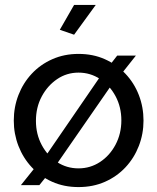

<svg xmlns="http://www.w3.org/2000/svg" viewBox="-20 -750 639 780"><path d="M299 10Q240 10 192 -11.5Q144 -33 109 -70.5Q74 -108 55 -157Q36 -206 36 -260Q36 -315 55 -364Q74 -413 109 -450.5Q144 -488 192.5 -509.5Q241 -531 299 -531Q358 -531 406 -509.5Q454 -488 489.5 -450.5Q525 -413 544 -364Q563 -315 563 -260Q563 -206 544 -157Q525 -108 490 -70.5Q455 -33 406.5 -11.5Q358 10 299 10ZM299 -66Q347 -66 386.5 -92Q426 -118 449.5 -162.5Q473 -207 473 -261Q473 -315 449.5 -359Q426 -403 386.5 -429Q347 -455 299 -455Q251 -455 212 -428.5Q173 -402 149.5 -358Q126 -314 126 -259Q126 -205 149.5 -161Q173 -117 212 -91.5Q251 -66 299 -66ZM65 2 142 -94 193 -64 140 2ZM202 -71 153 -98 398 -455 452 -432ZM463 -437 407 -461 456 -524H532ZM281 -609 223 -629 281 -730H369Z"/></svg>

Font: Raleway Thin Medium
Style: Regular
Weight: 500
Version: Version 4.026